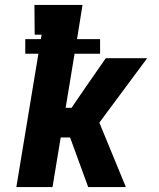

<svg xmlns="http://www.w3.org/2000/svg" viewBox="-20 -755 640 775"><path d="M46 0 135 -538H82V-597H145L148 -615H120L119 -735H313L291 -597H384V-538H281L245 -320H269L327 -405L407 -520H574L381 -260L488 0H336L263 -200H225L192 0Z"/></svg>

Font: Iosevka Etoile Heavy
Style: Italic
Weight: 900
Italic angle: -9°
Designer: Belleve Invis
Foundry: Belleve Invis
Version: Version 22.1.2; ttfautohint (v1.8.4)